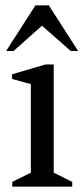

<svg xmlns="http://www.w3.org/2000/svg" viewBox="-20 -702 314 722"><path d="M26.1 0V-18.1L96 -52.6V-385.5L25.4 -405.1V-422.7L151 -459.6H182V-52.6L251.6 -18.1V0ZM3 -510.1 113.3 -682H163.5L273.8 -510.1H246L137.9 -605.4L30.9 -510.1Z"/></svg>

Font: Ancizar Serif Light
Style: Regular
Weight: 300
Designer: Cesar Puertas, Viviana Monsalve, Julian Moncada, Julian Prieto, Jose Castro, Felipe Aragon, Mariel Hernandez, Sara Alarc
Version: Version 8.100